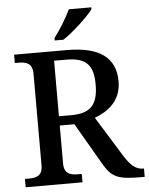

<svg xmlns="http://www.w3.org/2000/svg" viewBox="-61 -980 798 1030"><g transform="rotate(-5 338.0 -465.5)"><path d="M259 -784V-771H306C361 -807 445 -886 470 -921V-931H349C328 -886 288 -822 259 -784ZM35 0H341V-45H320C281 -45 246 -53 246 -110V-314H325L455 -90C499 -14 533 0 656 0H676V-45H672C631 -45 603 -71 569 -126L437 -339C506 -364 581 -416 581 -523C581 -650 496 -714 319 -714H35V-669H56C96 -669 130 -660 130 -603V-110C130 -53 96 -45 56 -45H35ZM313 -364H246V-663H311C417 -663 457 -623 457 -517C457 -415 423 -364 313 -364Z"/></g></svg>

Font: Noto Serif Vithkuqi Medium
Style: Regular
Weight: 500
Version: Version 1.005